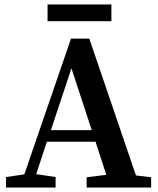

<svg xmlns="http://www.w3.org/2000/svg" viewBox="-20 -840 709 860"><path d="M7 0V-47L89 -59L298 -667H380L589 -54L657 -46V0H368V-46L456 -57L408 -205H190L142 -60L229 -47V0ZM193 -745V-820H479V-745ZM208 -257H391L300 -534Z"/></svg>

Font: Source Serif 4 Semibold
Style: Regular
Weight: 600
Designer: Frank Grießhammer
Foundry: Adobe
Version: Version 4.005;hotconv 1.1.0;makeotfexe 2.6.0